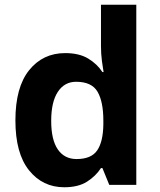

<svg xmlns="http://www.w3.org/2000/svg" viewBox="-20 -780 673 810"><path d="M251 10Q160 10 102.5 -61.5Q45 -133 45 -272Q45 -412 103 -484Q161 -556 255 -556Q314 -556 352 -533Q390 -510 412 -476H417Q414 -492 410 -522.5Q406 -553 406 -585V-760H555V0H441L412 -71H406Q384 -37 347 -13.5Q310 10 251 10ZM303 -109Q365 -109 390 -145.5Q415 -182 416 -255V-271Q416 -351 391.5 -393Q367 -435 301 -435Q252 -435 224 -392.5Q196 -350 196 -270Q196 -190 224 -149.5Q252 -109 303 -109Z"/></svg>

Font: Noto Sans Balinese
Style: Regular
Weight: 400
Designer: Aditya Bayu, David Williams
Foundry: David Williams
Version: Version 2.003